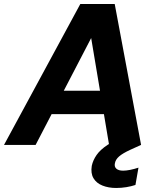

<svg xmlns="http://www.w3.org/2000/svg" viewBox="-43 -720 789 954"><path d="M-23 0 356 -700H527L658 0H499L410 -531L134 0ZM115 -153 175 -269H543L561 -153ZM534 214Q496 214 466 202Q436 190 421.5 165.5Q407 141 413 104Q419 76 437 50Q455 24 492 -0.5Q529 -25 592 -50L639 -69L658 0L605 24Q566 42 548.5 57.5Q531 73 528 91Q524 108 535 118Q546 128 569 128Q584 128 604 124Q624 120 645 113L630 199Q609 206 584.5 210Q560 214 534 214Z"/></svg>

Font: DM Sans 9pt Black
Style: Italic
Weight: 900
Italic angle: -10°
Version: Version 4.004;gftools[0.9.30]